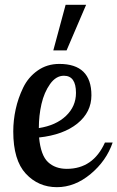

<svg xmlns="http://www.w3.org/2000/svg" viewBox="-20 -770 487 796"><path d="M35 -225Q35 -271 45 -317Q55 -363 76 -406.5Q97 -450 136 -477.5Q175 -505 226 -505Q359 -505 359 -375Q359 -305 301 -258Q243 -211 142 -200Q149 -126 179 -98Q209 -70 257 -70Q366 -70 415 -179H447Q421 -103 355.5 -48.5Q290 6 216 6Q139 6 87 -50Q35 -106 35 -225ZM141 -239Q212 -250 253.5 -289.5Q295 -329 295 -385Q295 -456 245 -456Q212 -456 187.5 -421.5Q163 -387 152 -339Q141 -291 141 -239ZM201 -561 252 -750H337L256 -561Z"/></svg>

Font: Lobster Two
Style: Regular
Weight: 400
Designer: Pablo Impallari
Foundry: Pablo Impallari. www.impallari.com
Version: Version 1.006